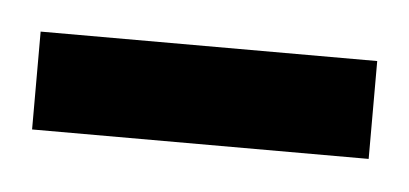

<svg xmlns="http://www.w3.org/2000/svg" viewBox="-24 -675 275 129"><g transform="rotate(5 113.5 -611.0)"><path d="M0 -578V-644H227V-578Z"/></g></svg>

Font: Saira Ultra Condensed
Style: Bold
Weight: 700
Width: 1
Designer: Hector Gatti with collaboration of the Omnibus-Type team
Foundry: Omnibus-Type
Version: Version 1.001; ttfautohint (v1.8)